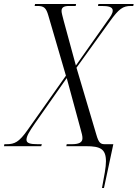

<svg xmlns="http://www.w3.org/2000/svg" viewBox="-67 -734 691 964"><path d="M445 210H455L502 -10H460C439 -10 429 -15 417 -57L317 -394L484 -626C530 -690 550 -704 590 -704H602L604 -714H427L425 -704H444C475 -704 499 -700 499 -681C499 -666 488 -651 472 -629L314 -405L253 -629C247 -653 242 -669 242 -679C242 -697 254 -704 280 -704H313L315 -714H109L107 -704H122C154 -704 165 -694 176 -655L264 -354L72 -82C29 -21 7 -10 -34 -10H-45L-47 0H140L143 -10H122C85 -10 66 -15 66 -32C66 -50 79 -72 108 -114L268 -342L337 -88C344 -63 347 -52 347 -40C347 -18 328 -10 293 -10H268L266 0H365C437 0 465 14 465 76C465 105 457 147 445 210Z"/></svg>

Font: Noto Serif Display Condensed Light
Style: Italic
Weight: 300
Width: 3
Italic angle: -12°
Designer: Monotype Design Team
Foundry: Monotype Imaging Inc.
Version: Version 2.009